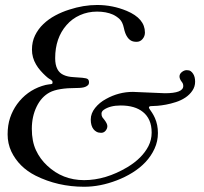

<svg xmlns="http://www.w3.org/2000/svg" viewBox="-20 -729 796 751"><path d="M562.5 -308.1Q562.5 -306.2 565.9 -301.3Q569.3 -296.4 575 -287.8Q580.6 -279.3 585.9 -267.6Q597.7 -241.2 597.7 -208.7Q597.7 -176.3 584.5 -147.5Q571.3 -118.7 549.3 -95.2Q527.3 -71.8 498 -53.7Q468.8 -35.6 436.5 -23.4Q371.6 1.5 309.1 1.5Q206.1 1.5 119.1 -42Q53.7 -75.2 24.4 -136.2Q9.8 -167.5 9.8 -203.4Q9.8 -239.3 19.5 -268.3Q29.3 -297.4 46.9 -321.8Q84.5 -373 144 -392.6Q160.2 -397.9 170.9 -398.9Q181.6 -399.9 183.6 -401.1Q185.5 -402.3 185.5 -406.5Q185.5 -410.6 183.8 -412.8Q182.1 -415 179 -417Q175.8 -418.9 171.4 -421.6Q167 -424.3 158 -432.6Q148.9 -440.9 138.7 -452.4Q128.4 -463.9 121.1 -476.6Q105 -503.9 105 -534.9Q105 -565.9 117.2 -590.8Q129.4 -615.7 149.7 -635Q169.9 -654.3 196.3 -668.5Q222.7 -682.6 251 -691.4Q306.6 -709.5 359.9 -709.5Q420.4 -709.5 475.6 -686.5Q546.9 -656.7 546.9 -601.6Q546.9 -587.4 537.6 -576.4Q528.3 -565.4 514.2 -565.4Q500 -565.4 491.5 -570.8Q482.9 -576.2 477.5 -585Q469.2 -596.7 464.4 -619.9Q459.5 -643.1 448 -654.1Q436.5 -665 421.9 -671.9Q395.5 -683.6 359.6 -683.6Q323.7 -683.6 292.7 -669.7Q261.7 -655.8 240.2 -630.9Q195.8 -580.1 195.8 -501.5Q195.8 -449.7 229.5 -435.5Q244.6 -428.7 264.9 -427.5Q285.2 -426.3 302.2 -424.8Q319.3 -423.3 323.7 -419.2Q328.1 -415 328.1 -407.2Q328.1 -399.4 323.7 -395.5Q319.3 -391.6 313.5 -389.2Q302.7 -384.8 279.3 -384.8Q207 -384.8 174.6 -367.7Q142.1 -350.6 123.3 -312Q104.5 -273.4 104.5 -224.9Q104.5 -176.3 120.6 -141.6Q136.7 -106.9 164.6 -81.1Q224.6 -24.4 309.1 -24.4Q393.1 -24.4 478.5 -75.2Q536.1 -109.9 560.5 -157.2Q573.2 -182.1 573.2 -210.2Q573.2 -238.3 564.2 -258.3Q555.2 -278.3 539.1 -291Q507.8 -316.4 452.1 -316.4Q410.2 -316.4 385.7 -299.3Q377 -293 377 -284.2Q377 -275.4 380.6 -270Q384.3 -264.6 388.7 -259.8Q399.9 -245.1 399.9 -235.6Q399.9 -226.1 393.1 -217.8Q386.2 -209.5 375.7 -209.5Q365.2 -209.5 357.9 -213.4Q350.6 -217.3 345.7 -223.6Q335 -237.3 335 -261.5Q335 -285.6 352.1 -306.9Q369.1 -328.1 394.5 -341.8Q444.3 -369.6 500 -369.6L625 -364.3Q696.8 -364.3 696.8 -392.6Q696.8 -401.9 691.4 -408.2Q682.1 -419.9 682.1 -429.9Q682.1 -439.9 691.4 -447.3Q700.7 -454.6 710.4 -454.6Q720.2 -454.6 725.8 -450.7Q731.4 -446.8 735.4 -440.4Q743.2 -428.7 743.2 -409.4Q743.2 -390.1 732.4 -374.3Q721.7 -358.4 705.1 -347.4Q688.5 -336.4 668.2 -329.8Q647.9 -323.2 629.4 -319.8Q610.8 -316.4 596.2 -315.2Q581.5 -314 572 -314Q562.5 -314 562.5 -308.1Z"/></svg>

Font: Cardo-Italic
Style: Italic
Weight: 400
Italic angle: -12°
Designer: David J. Perry
Foundry: David J. Perry
Version: Version 0.991